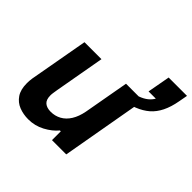

<svg xmlns="http://www.w3.org/2000/svg" viewBox="-181 -903 1095 1095"><g transform="rotate(45 366.5 -355.5)"><path d="M187 12Q147 12 112.5 -1.5Q78 -15 57 -46Q36 -77 36 -128Q36 -148 39 -168.5Q42 -189 47 -213L103 -526H240L186 -222Q184 -208 182 -196.5Q180 -185 180 -174Q180 -139 198 -124Q216 -109 247 -109Q282 -109 311 -125Q340 -141 360 -173Q380 -205 389 -252L438 -526H575L482 0H367V-71H360Q332 -37 286 -12.5Q240 12 187 12ZM477 -444V-512Q550 -521 589 -552Q628 -583 639 -643L723 -669Q704 -562 645 -511Q586 -460 477 -444ZM560 -586 585 -723H733L723 -669L668 -586Z"/></g></svg>

Font: Archivo VF Beta
Style: Italic
Weight: 400
Italic angle: -10°
Designer: Hector Gatti
Foundry: Omnibus-Type
Version: Version 1.002